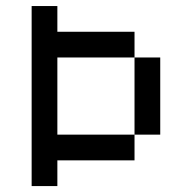

<svg xmlns="http://www.w3.org/2000/svg" viewBox="-20 -628 648 648"><path d="M434 -173.6V-86.8H173.6V0H86.8V-607.6H173.6V-520.8H434V-434H173.6V-173.6ZM434 -173.6V-434H520.8V-173.6Z"/></svg>

Font: 8-bit Operator+ 8
Style: Regular
Weight: 400
Designer: GrandChaos9000
Version: Version 1.3.0 - August 1, 2014